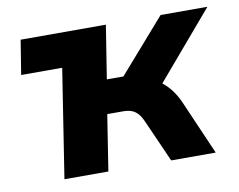

<svg xmlns="http://www.w3.org/2000/svg" viewBox="-61 -570 810 650"><g transform="rotate(-10 344.5 -245.5)"><path d="M111 0 169 -373H28L47 -491H340L311 -308H368L528 -491H689L475 -240L441 -282Q466 -280 486 -267Q506 -254 522.5 -233Q539 -212 551 -184L631 0H478L415 -142Q407 -161 397.5 -172Q388 -183 375.5 -187.5Q363 -192 346 -192H292L262 0Z"/></g></svg>

Font: Nunito Sans 12pt ExtraBold
Style: Italic
Weight: 800
Italic angle: -9°
Designer: Vernon Adams
Foundry: Vernon Adams
Version: Version 3.101;gftools[0.9.27]